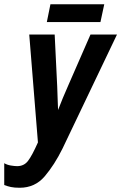

<svg xmlns="http://www.w3.org/2000/svg" viewBox="-48 -877 572 906"><path d="M426 -773 444 -857H190L173 -773ZM247 -176 504 -714H379L275 -476Q261 -445 248.5 -414.5Q236 -384 226 -358Q225 -376 224 -410.5Q223 -445 222 -468L210 -714H90L131 -205Q103 -142 84 -117.5Q65 -93 33 -93Q21 -93 3 -96Q-15 -99 -28 -107V-4Q-13 2 3.5 5.5Q20 9 45 9Q117 9 163 -45Q209 -99 247 -176Z"/></svg>

Font: Noto Sans Display Condensed
Style: Bold Italic
Weight: 700
Width: 3
Designer: Monotype Design team
Foundry: Monotype Imaging Inc.
Version: 1.000